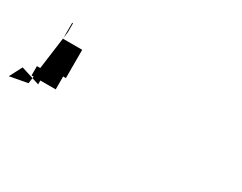

<svg xmlns="http://www.w3.org/2000/svg" viewBox="-109 -414 763 606"><g transform="rotate(30 273.0 -111.0)"><path d="M0 0 -65 12 -41 -34 28 -12V-60H-4V-26H84V-73H94V-176H24V-234H27V-201Z"/></g></svg>

Font: Hi.
Style: Bold
Weight: 400
Designer: Mew Too, Robert Jablonski
Foundry: Cannot Into Space Fonts
Version: Version 1.996